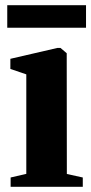

<svg xmlns="http://www.w3.org/2000/svg" viewBox="-20 -721 352 741"><path d="M21 0V-36L81.5 -50V-434L20 -455V-494L201.5 -536H213.5L237.5 -515.5L238 -49.5L299.5 -36V0ZM312 -701V-614H8V-701Z"/></svg>

Font: Merriweather 96pt ExtraBold
Style: Regular
Weight: 800
Version: Version 2.100